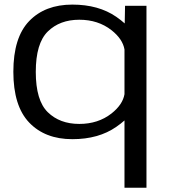

<svg xmlns="http://www.w3.org/2000/svg" viewBox="-20 -616 754 856"><path d="M535 221V-79Q519.5 -65 498.5 -50.5Q419.5 4.5 302.5 4.5Q181 4.5 110.2 -69.5Q39.5 -143.5 39.5 -296Q39.5 -449 110.2 -522.2Q181 -595.5 302.5 -595.5Q419.5 -595.5 498.5 -541Q520 -526 536 -511.5L537.5 -590H633V221ZM535 -395.5Q527 -442 477 -481.5Q417.5 -528 333.5 -528Q246.5 -528 193 -475.5Q139.5 -423 139.5 -295.5Q139.5 -168 193 -115.8Q246.5 -63.5 333.5 -63.5Q417.5 -63.5 477 -110Q527 -149.5 535 -196Z"/></svg>

Font: Anybody ExtraExpanded
Style: Regular
Weight: 400
Width: 8
Designer: Tyler Finck
Foundry: Etcetera Type Company
Version: Version 1.010; ttfautohint (v1.8.3) -l 8 -r 50 -G 200 -x 14 